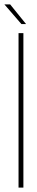

<svg xmlns="http://www.w3.org/2000/svg" viewBox="-44 -850 166 870"><path d="M53 -741 -24 -830H2L74 -741ZM40 0V-700H62V0Z"/></svg>

Font: TypoPRO Bebas Neue
Style: Regular
Weight: 300
Designer: Ryoichi Tsunekawa
Foundry: Ryoichi Tsunekawa
Version: Version 001.003